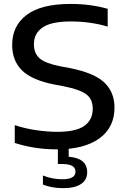

<svg xmlns="http://www.w3.org/2000/svg" viewBox="-20 -770 661 1002"><path d="M276.5 9.5Q160 9.5 57 -24V-117Q110.5 -99 170 -90.5Q229.5 -82 278 -82Q376.5 -82 420.2 -113.2Q464 -144.5 464 -203Q464 -252.5 430.2 -277.8Q396.5 -303 313.5 -319.5L263.5 -329Q147.5 -351.5 95.5 -402Q43.5 -452.5 43.5 -535.5Q43.5 -635.5 119.5 -692.5Q195.5 -749.5 348.5 -749.5Q402 -749.5 451.2 -742.8Q500.5 -736 542 -724V-631Q452.5 -658 350 -658Q248 -658 202.5 -626.8Q157 -595.5 157 -540Q157 -491.5 186.8 -465.5Q216.5 -439.5 292.5 -424.5L343 -415Q470.5 -390 524 -339.8Q577.5 -289.5 577.5 -208Q577.5 -104.5 498.2 -47.5Q419 9.5 276.5 9.5ZM310 212Q252 212 204 193.5V146Q231 156.5 256.2 161Q281.5 165.5 305.5 165.5Q374 165.5 374 126Q374 86 305.5 86H282V-10H338.5V48Q435 55.5 435 129Q435 169 402.5 190.5Q370 212 310 212Z"/></svg>

Font: Encode Sans Exp Md
Style: Regular
Weight: 500
Width: 7
Designer: Multiple Designers
Foundry: Impallari Type
Version: Version 3.002; ttfautohint (v1.8.3) -l 8 -r 50 -G 200 -x 14 